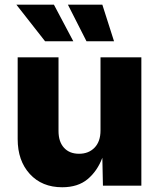

<svg xmlns="http://www.w3.org/2000/svg" viewBox="-20 -790 677 817"><path d="M244.6 6.8Q158.7 6.8 106.9 -49.6Q55.2 -106 55.2 -198.2V-545.9H229V-232.4Q229 -187 252.2 -161.4Q275.4 -135.7 316.4 -135.7Q357.4 -135.7 382.6 -161.9Q407.7 -188 407.7 -234.9V-545.9H581.5V0H418L415.5 -118.7Q394 -62 352.8 -27.6Q311.5 6.8 244.6 6.8ZM171.9 -614.3 49.8 -770H209.5L292 -614.3ZM348.1 -614.3 269 -770H415.5L465.3 -614.3Z"/></svg>

Font: Inter Extra Bold
Style: Regular
Weight: 800
Designer: Rasmus Andersson
Foundry: rsms
Version: Version 4.000;git-3c8e0fc